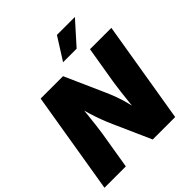

<svg xmlns="http://www.w3.org/2000/svg" viewBox="-249 -1122 1291 1291"><g transform="rotate(-45 396.5 -476.5)"><path d="M0.5 0 121.1 -727.5H334L460.9 -441.9Q475.6 -408.7 488.8 -372.8Q502 -336.9 513.4 -293.9Q524.9 -251 534.7 -197.8L514.2 -185.1Q518.1 -224.6 523.4 -276.4Q528.8 -328.1 534.7 -377.9Q540.5 -427.7 545.9 -460.9L590.3 -727.5H793.5L672.9 0H459.5L341.3 -265.6Q323.2 -306.2 308.8 -345Q294.4 -383.8 281 -428.2Q267.6 -472.7 252 -528.3L277.3 -530.8Q272.9 -479.5 267.6 -429Q262.2 -378.4 257.1 -335.9Q252 -293.5 247.6 -265.6L203.6 0ZM400.4 -793.5 501 -952.6H671.9L529.3 -793.5Z"/></g></svg>

Font: Inter 18pt Black
Style: Italic
Weight: 900
Italic angle: -9.3988°
Designer: Rasmus Andersson
Foundry: rsms
Version: Version 4.001;git-66647c0bb